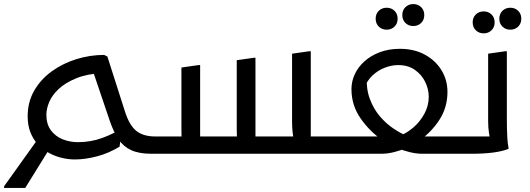

<svg xmlns="http://www.w3.org/2000/svg" viewBox="-40 -756 2608 944"><path d="M213 -40 84 168H-20V160L158 -89ZM704 0Q644 0 605.5 -17.5Q567 -35 543 -70.5Q519 -106 500 -161L413 -418L466 -397Q388 -393 334.5 -371Q281 -349 248.5 -318.5Q216 -288 202 -254.5Q188 -221 188 -192Q188 -145 210.5 -115Q233 -85 268.5 -71Q304 -57 342 -57Q407 -57 463.5 -78Q520 -99 555 -123L558 -115L548 -35Q494 -2 436 13Q378 28 328 28Q296 28 263 20Q230 12 200 -4.5Q170 -21 146.5 -46Q123 -71 109.5 -105.5Q96 -140 96 -184Q96 -255 128.5 -311Q161 -367 215.5 -406Q270 -445 336.5 -465.5Q403 -486 472 -486L488 -478L574 -209Q595 -142 629 -113.5Q663 -85 724 -85V-20Z M704 0V-65L724 -85H891L856 -60Q853 -72 852.5 -88.5Q852 -105 852 -124V-424L936 -436H944V-42L906 -85H1163L1128 -60Q1125 -76 1124.5 -92.5Q1124 -109 1124 -124V-460L1208 -472H1216V-42L1178 -85H1440L1406 -64Q1401 -82 1398.5 -107Q1396 -132 1396 -160V-492L1480 -504H1488V-42L1450 -85H1636V-20L1616 0Z M1926 -516Q1996 -516 2048.5 -487.5Q2101 -459 2130.5 -411Q2160 -363 2160 -304Q2160 -228 2120.5 -167Q2081 -106 2022 -65L2004 -85H2251L2252 -20L2232 0H2037Q2007 0 1974.5 -8Q1942 -16 1910 -29H1960Q1929 -16 1897 -8Q1865 0 1836 0H1596V-65L1616 -85H1860L1843 -65Q1779 -108 1733.5 -173Q1688 -238 1688 -318Q1688 -356 1704.5 -391.5Q1721 -427 1752.5 -455Q1784 -483 1828 -499.5Q1872 -516 1926 -516ZM1752 -325 1763 -383Q1760 -318 1779 -268Q1798 -218 1829.5 -182Q1861 -146 1896 -123Q1931 -100 1958 -89L1922 -87Q1958 -100 1991.5 -128.5Q2025 -157 2046.5 -196.5Q2068 -236 2068 -280Q2068 -317 2051 -352.5Q2034 -388 2000.5 -412Q1967 -436 1918 -436Q1885 -436 1851.5 -423Q1818 -410 1791.5 -385Q1765 -360 1752 -325ZM1992 -628Q1969 -628 1953.5 -643Q1938 -658 1938 -682Q1938 -706 1953.5 -721Q1969 -736 1992 -736Q2015 -736 2030.5 -721Q2046 -706 2046 -682Q2046 -658 2030.5 -643Q2015 -628 1992 -628ZM1861 -610Q1838 -610 1822.5 -625Q1807 -640 1807 -664Q1807 -688 1822.5 -703Q1838 -718 1861 -718Q1884 -718 1899.5 -703Q1915 -688 1915 -664Q1915 -640 1899.5 -625Q1884 -610 1861 -610Z M2212 0V-65L2232 -85H2406L2372 -64Q2368 -78 2364 -103.5Q2360 -129 2360 -160V-492L2444 -504H2452V-172Q2452 -152 2452.5 -126Q2453 -100 2454.5 -75Q2456 -50 2460 -32V-24Q2430 -12 2384.5 -6Q2339 0 2276 0ZM2469 -610Q2446 -610 2430.5 -625Q2415 -640 2415 -664Q2415 -688 2430.5 -703Q2446 -718 2469 -718Q2492 -718 2507.5 -703Q2523 -688 2523 -664Q2523 -640 2507.5 -625Q2492 -610 2469 -610ZM2338 -592Q2315 -592 2299.5 -607Q2284 -622 2284 -646Q2284 -670 2299.5 -685Q2315 -700 2338 -700Q2361 -700 2376.5 -685Q2392 -670 2392 -646Q2392 -622 2376.5 -607Q2361 -592 2338 -592Z"/></svg>

Font: Kufam
Style: Italic
Weight: 400
Italic angle: -11°
Designer: Artur Schmal
Foundry: Original Type
Version: Version 1.301; ttfautohint (v1.8.3)